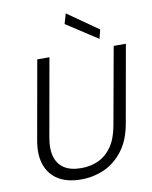

<svg xmlns="http://www.w3.org/2000/svg" viewBox="-100 -1001 859 1086"><g transform="rotate(-10 329.5 -458.0)"><path d="M278 12Q198 12 146.5 -20Q95 -52 75 -111.5Q55 -171 71 -255L150 -700H220L141 -255Q129 -191 141.5 -145.5Q154 -100 191 -75.5Q228 -51 290 -51Q344 -51 389 -72Q434 -93 465 -138Q496 -183 509 -255L589 -700H659L580 -255Q564 -163 519 -103.5Q474 -44 411.5 -16Q349 12 278 12ZM517 -753 337 -870 354 -928 530 -805Z"/></g></svg>

Font: DM Sans 18pt Light
Style: Italic
Weight: 300
Italic angle: -10°
Designer: Colophon Foundry, Jonny Pinhorn
Foundry: Colophon Foundry
Version: Version 4.004;gftools[0.9.30]